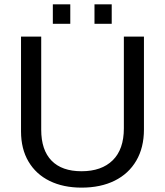

<svg xmlns="http://www.w3.org/2000/svg" viewBox="-20 -857 762 887"><path d="M356.9 9.8Q272.5 9.8 209.5 -21Q146.5 -51.8 111.8 -110.4Q77.1 -168.9 77.1 -250V-688H170.4V-257.8Q170.4 -163.6 218.3 -114.7Q266.1 -65.9 356.4 -65.9Q449.2 -65.9 500.7 -116.5Q552.2 -167 552.2 -264.2V-688H645V-258.8Q645 -175.3 609.6 -114.7Q574.2 -54.2 509.5 -22.2Q444.8 9.8 356.9 9.8ZM416.5 -747.1V-836.9H496.1V-747.1ZM224.1 -747.1V-836.9H304.7V-747.1Z"/></svg>

Font: Arial
Style: Regular
Weight: 400
Designer: Steve Matteson
Foundry: Ascender Corporation
Version: Version 2.00.3